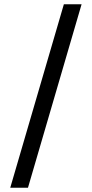

<svg xmlns="http://www.w3.org/2000/svg" viewBox="-20 -784 431 899"><path d="M28 95 279 -764H362L111 95Z"/></svg>

Font: DM Sans 20pt
Style: Regular
Weight: 400
Version: Version 4.004;gftools[0.9.30]